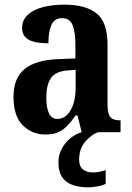

<svg xmlns="http://www.w3.org/2000/svg" viewBox="-20 -568 566 825"><path d="M175 10Q118 10 78 -29.5Q38 -69 38 -152Q38 -233 86.5 -272Q135 -311 233 -314L304 -317V-374Q304 -430 292 -460Q280 -490 246 -490Q214 -490 201 -461Q188 -432 188 -382Q131 -382 103 -397.5Q75 -413 75 -448Q75 -482 99.5 -504.5Q124 -527 165 -537.5Q206 -548 257 -548Q349 -548 395.5 -510Q442 -472 442 -377V-122Q442 -80 453.5 -65.5Q465 -51 495 -51H498V0H331L313 -72H305Q286 -45 268.5 -27Q251 -9 229.5 0.5Q208 10 175 10ZM226 -57Q262 -57 283.5 -94.5Q305 -132 305 -191V-268L268 -265Q218 -261 198.5 -232Q179 -203 179 -148Q179 -105 190.5 -81Q202 -57 226 -57ZM360 237Q297 237 264 211.5Q231 186 231 130Q231 98 245.5 71Q260 44 283 25.5Q306 7 331 0H401Q373 10 346.5 40.5Q320 71 320 118Q320 147 336.5 160Q353 173 379 173Q404 173 434 163V222Q421 229 397.5 233Q374 237 360 237Z"/></svg>

Font: Noto Serif Lao Condensed
Style: Bold
Weight: 700
Width: 3
Designer: Monotype Design Team
Foundry: Monotype Imaging Inc.
Version: Version 2.003; ttfautohint (v1.8.4.7-5d5b)